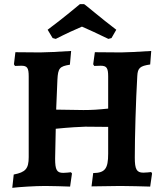

<svg xmlns="http://www.w3.org/2000/svg" viewBox="-20 -894 787 923"><path d="M248 -707C295 -731 345 -754 374 -766C402 -754 454 -730 501 -707L516 -711L539 -751C466 -806 384 -877 384 -874H364C364 -874 282 -805 209 -751L233 -711ZM39 9C71 5 149 0 197 0C227 0 293 2 317 3L326 -60L321 -66C312 -65 296 -63 284 -63C253 -63 245 -77 245 -132L248 -275C306 -281 372 -285 390 -285L500 -284V-155C500 -83 485 -63 428 -62L420 2C463 1 529 0 558 0C600 0 664 2 702 3L711 -60L707 -67C698 -66 683 -64 669 -64C637 -64 628 -80 628 -136C628 -237 633 -409 640 -529C642 -567 653 -577 702 -584L707 -649C643 -645 588 -642 562 -642L436 -643L428 -585L433 -577L464 -578C493 -578 500 -567 500 -526V-372C452 -367 422 -365 381 -365L250 -367L256 -511C259 -566 266 -575 316 -583L322 -649C259 -645 201 -642 173 -642L54 -643L47 -585L52 -577L82 -578C111 -578 118 -568 118 -526V-139C118 -83 103 -66 46 -55Z"/></svg>

Font: Alegreya SC
Style: Bold
Weight: 700
Designer: Juan Pablo del Peral
Foundry: Huerta Tipografica
Version: Version 2.007;PS 002.007;hotconv 1.0.88;makeotf.lib2.5.64775